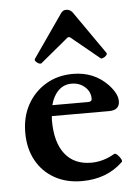

<svg xmlns="http://www.w3.org/2000/svg" viewBox="-51 -726 562 778"><g transform="rotate(-5 230.0 -337.5)"><path d="M251 11Q188 11 140 -16Q92 -43 65.5 -91.5Q39 -140 39 -204Q39 -269 66.5 -318.5Q94 -368 142 -396.5Q190 -425 252 -425Q337 -425 393 -367Q428 -330 428 -299Q428 -262 385 -262H152Q151 -253 151 -244Q151 -155 188.5 -107.5Q226 -60 295 -60Q344 -60 390 -87Q395 -90 403 -82.5Q411 -75 416.5 -65.5Q422 -56 418 -52Q353 11 251 11ZM243 -386Q212 -386 190 -365Q168 -344 158 -306H303Q319 -306 319 -318Q319 -347 297 -366.5Q275 -386 243 -386ZM129 -479Q123 -475 111.5 -483.5Q100 -492 104 -499L225 -673Q234 -687 248 -686Q263 -686 273 -673L395 -498Q398 -494 393 -488Q388 -482 380.5 -479Q373 -476 370 -478L270 -560Q262 -566 257.5 -570.5Q253 -575 248 -575Q244 -575 239.5 -570.5Q235 -566 227 -560Z"/></g></svg>

Font: Junicode SmExp
Style: Bold
Weight: 700
Width: 6
Designer: Peter S. Baker
Version: Version 2.205; ttfautohint (v1.8.4)